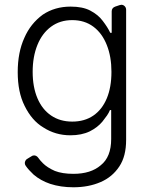

<svg xmlns="http://www.w3.org/2000/svg" viewBox="-20 -581 641 817"><path d="M193.5 201.3Q152.7 187.5 122.9 161.9Q101.9 142.4 89.5 124.6Q85.6 119 85.6 112.9Q85.6 108 88.1 103.2Q90.6 98.4 94.8 95.5L113.6 84.2Q118.6 80.3 125 80.3Q129.6 80.3 134.1 82.6Q138.5 84.9 141.7 89.1Q150.6 101.6 162.3 113.3Q181.1 132.1 213.4 146.3Q245 158.7 292.3 158.7Q366.5 158.7 408.7 122.2Q453.1 87 453.1 10.3V-112.6H447.8Q443.2 -100.9 435.5 -89.8Q427.9 -78.8 415.8 -63.6Q395.2 -38.7 361.9 -22Q327.4 -5.3 279.5 -5.3Q215.9 -5.3 164.4 -38.7Q115.4 -67.8 84.5 -131Q55.4 -188.9 55.4 -274.1Q55.4 -358 83.5 -419.7Q109.7 -480.5 162.3 -518.8Q213.4 -552.9 280.5 -552.9Q331.7 -552.9 363.6 -536.2Q398.1 -518.1 416.9 -492.5Q438.2 -464.8 449.2 -441.4H455.3V-533Q455.3 -540.1 459.2 -545.3Q463.1 -550.4 470.2 -552.9L489.3 -559.3Q494.3 -560.7 496.4 -560.7Q504.6 -560.7 510.7 -554.5Q516.7 -548.3 516.7 -539.4V14.2Q516.7 84.2 487.6 127.5Q457.7 172.6 407.7 193.9Q356.9 215.9 292.3 215.9Q237.9 215.9 193.5 201.3ZM287.3 -63.6Q339.8 -63.6 377.1 -89.1Q414.4 -114.7 434.3 -162.1Q454.2 -209.5 454.2 -275.2Q454.2 -339.8 434.7 -388.8Q414.8 -439.6 377.3 -467.5Q339.8 -495.4 287.3 -495.4Q235.4 -495.4 197.4 -467.5Q159.4 -439.6 139.2 -389.7Q119 -339.8 119 -275.2Q119 -210.9 139.2 -163.2Q159.4 -115.4 197.4 -89.5Q235.4 -63.6 287.3 -63.6Z"/></svg>

Font: DeltaSans Light
Style: Regular
Weight: 300
Designer: Rasmus Andersson
Foundry: rsms
Version: Version 3.012